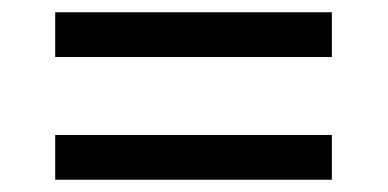

<svg xmlns="http://www.w3.org/2000/svg" viewBox="-20 -479 632 313"><path d="M70 -459H521V-386H70ZM70 -259H521V-186H70Z"/></svg>

Font: ukannada85
Style: Book
Weight: 400
Designer: Jelle Bosma - Monotype Design Team
Foundry: Monotype Imaging Inc.
Version: Version 2.003